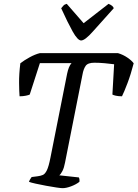

<svg xmlns="http://www.w3.org/2000/svg" viewBox="-20 -981 717 1001"><path d="M306 0Q298 0 274 -3.5Q250 -7 220.5 -12.5Q191 -18 166 -23.5Q141 -29 131 -33Q134 -42 138.5 -48.5Q143 -55 145 -58L176 -62Q192 -64 203.5 -69Q215 -74 224.5 -93.5Q234 -113 243 -159L330 -597Q334 -616 339.5 -629.5Q345 -643 353 -652H188L135 -488Q129 -485 114.5 -482Q100 -479 82 -479Q80 -503 79.5 -548.5Q79 -594 86 -651Q105 -666 134 -682Q163 -698 188 -704H595Q622 -696 644.5 -680.5Q667 -665 677 -651Q662 -593 644.5 -547Q627 -501 616 -479Q597 -479 584 -482Q571 -485 566 -488L575 -646Q554 -649 525 -651.5Q496 -654 472 -654Q438 -654 426.5 -637.5Q415 -621 410 -592L319 -133Q314 -106 305.5 -89.5Q297 -73 289 -67L391 -56Q393 -53 394 -47Q395 -41 394 -33Q376 -19 350.5 -9.5Q325 0 306 0ZM403 -770Q385 -770 359 -816.5Q333 -863 299 -938Q305 -945 310.5 -951.5Q316 -958 328 -961L416 -860L546 -961Q570 -951 573 -938Q506 -864 464.5 -817Q423 -770 403 -770Z"/></svg>

Font: Texturina
Style: Italic
Weight: 400
Italic angle: -11°
Designer: Guillermo Torres Carreño
Foundry: Omnibus-Type
Version: Version 1.002; ttfautohint (v1.8.3)